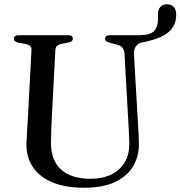

<svg xmlns="http://www.w3.org/2000/svg" viewBox="-20 -865 846 900"><path d="M581.5 -295 563.5 -613.5Q562.5 -632 553.2 -642.2Q544 -652.5 524.5 -657L494 -665Q472.5 -670 472.5 -683.5Q472.5 -691 478.2 -695.5Q484 -700 494 -700H633Q683 -700 701.8 -719.2Q720.5 -738.5 720.5 -775V-798Q720.5 -820.5 731.8 -832.8Q743 -845 763 -845Q783.5 -845 794.8 -832.2Q806 -819.5 806 -796Q806 -763 791.2 -739Q776.5 -715 747.2 -698.8Q718 -682.5 673.5 -672L647.5 -666.5Q627.5 -662.5 617.2 -648Q607 -633.5 608 -611L626 -297.5Q628 -271.5 629.2 -246.2Q630.5 -221 631 -194.5Q632.5 -135 605 -87.2Q577.5 -39.5 520 -12.2Q462.5 15 374.5 15Q285 15 224.5 -10.8Q164 -36.5 133.5 -82.8Q103 -129 104 -190.5Q104.5 -205.5 105.8 -229.2Q107 -253 108.5 -277Q110 -301 111 -317.5L127.5 -630Q128.5 -643 120.8 -649.8Q113 -656.5 97 -659.5L66.5 -665Q45 -669.5 45 -683.5Q45 -691 50.8 -695.5Q56.5 -700 67 -700H299.5Q310.5 -700 316 -695.5Q321.5 -691 321.5 -683.5Q321.5 -676.5 315.8 -672Q310 -667.5 300 -665.5L269 -659.5Q254 -656.5 247.2 -650Q240.5 -643.5 239.5 -630L223 -318.5Q221 -282.5 220.2 -252.8Q219.5 -223 219 -200.5Q217.5 -113.5 266.5 -70.2Q315.5 -27 402.5 -27Q461.5 -27 502.8 -47.5Q544 -68 565.8 -106.2Q587.5 -144.5 586 -197Q585 -228.5 583.8 -251.8Q582.5 -275 581.5 -295Z"/></svg>

Font: Fraunces 36pt
Style: Regular
Weight: 400
Version: Version 1.000;[b76b70a41]